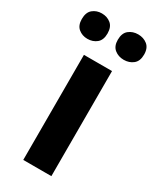

<svg xmlns="http://www.w3.org/2000/svg" viewBox="-211 -806 708 864"><g transform="rotate(30 143.5 -374.0)"><path d="M217 0H71V-546H217ZM-18 -681Q-18 -716 1.5 -732Q21 -748 48 -748Q76 -748 95.5 -732Q115 -716 115 -682Q115 -648 95.5 -632Q76 -616 48 -616Q21 -616 1.5 -632Q-18 -648 -18 -681ZM169 -681Q169 -716 189 -732Q209 -748 237 -748Q265 -748 285 -732Q305 -716 305 -682Q305 -648 285 -632Q265 -616 237 -616Q209 -616 189 -632Q169 -648 169 -681Z"/></g></svg>

Font: Noto Sans Bengali SemiCondensed
Style: Bold
Weight: 700
Width: 4
Designer: Jelle Bosma - Monotype Design Team
Foundry: Monotype Imaging Inc.
Version: Version 2.003